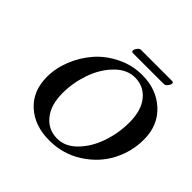

<svg xmlns="http://www.w3.org/2000/svg" viewBox="-188 -948 1148 1148"><g transform="rotate(45 386.5 -373.5)"><path d="M473.1 -617.2Q404.3 -617.2 347.2 -558.6Q290 -500 261 -415.5Q231.9 -331.1 231.9 -245.1Q231.9 -144 279.1 -86.4Q326.2 -28.8 401.9 -28.8Q469.7 -28.8 525.4 -85.9Q581.1 -143.1 610.1 -228Q639.2 -313 639.2 -401.9Q639.2 -504.9 592.8 -561Q546.4 -617.2 473.1 -617.2ZM375 12.2Q252 12.2 174.6 -57.9Q97.2 -127.9 97.2 -247.1Q97.2 -320.3 126.5 -393.6Q155.8 -466.8 206.8 -525.4Q257.8 -584 333.5 -621.1Q409.2 -658.2 493.2 -658.2Q613.3 -658.2 693.1 -585.2Q772.9 -512.2 772.9 -391.1Q772.9 -290 725.6 -199Q678.2 -107.9 585.2 -47.9Q492.2 12.2 375 12.2ZM624 -710.9H358.9Q349.1 -710.9 349.1 -723.1Q349.1 -726.1 350.1 -728Q352.1 -737.8 361.6 -748.3Q371.1 -758.8 379.9 -758.8H644Q656.2 -758.8 655.8 -747.1Q655.8 -745.1 654.8 -743.2Q652.8 -733.4 642.8 -722.2Q632.8 -710.9 624 -710.9Z"/></g></svg>

Font: Linux Libertine
Style: Semibold Italic
Weight: 600
Italic angle: -11.5°
Designer: Philipp H. Poll
Foundry: Philipp H. Poll
Version: Version 5.1.2 ; ttfautohint (v0.9)